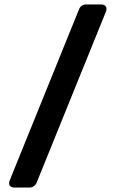

<svg xmlns="http://www.w3.org/2000/svg" viewBox="-20 -725 521 865"><path d="M46 120Q30 120 24 111Q18 102 24 87L336 -683Q345 -705 369 -705H435Q450 -705 456.5 -696Q463 -687 457 -672L145 98Q135 120 112 120Z"/></svg>

Font: Pitagon Sans Text SemiBold
Style: Regular
Weight: 600
Designer: Travis Tran
Foundry: Pitagon
Version: Version 1.001; ttfautohint (v1.8.4.7-5d5b);gftools[0.9.26]